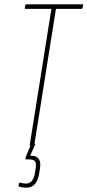

<svg xmlns="http://www.w3.org/2000/svg" viewBox="-20 -675 405 889"><path d="M122 0Q117 0 118 -5L218 -634H98Q94 -634 95 -639L97 -651Q98 -655 103 -655H362Q366 -655 365 -650L362 -638Q361 -634 357 -634H239L139 -5Q138 0 133 0ZM101 194Q86 194 71 190Q65 189 66 184L68 174Q69 170 75 171Q82 173 88 174Q94 175 100 175Q135 175 142 124L145 105Q149 82 142.5 72.5Q136 63 115 63H102Q98 63 98 59Q99 52 102 45L123 -5Q126 -9 128 -9H140Q145 -9 142 -5L120 46H124Q149 46 159.5 61Q170 76 165 105L162 125Q156 161 141.5 177.5Q127 194 101 194Z"/></svg>

Font: Sofia Sans Extra Condensed Thin
Style: Italic
Weight: 250
Italic angle: -9°
Version: Version 4.100